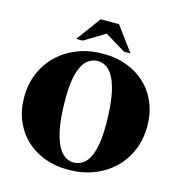

<svg xmlns="http://www.w3.org/2000/svg" viewBox="-131 -1034 1092 1165"><g transform="rotate(15 415.0 -451.5)"><path d="M429 -720Q510 -720 577.5 -694.5Q645 -669 694.5 -622Q744 -575 771.2 -509.2Q798.5 -443.5 798.5 -363Q798.5 -280 769 -210.8Q739.5 -141.5 686 -90.8Q632.5 -40 560 -12.5Q487.5 15 400.5 15Q320 15 252.2 -10.5Q184.5 -36 135.2 -83Q86 -130 58.5 -195.8Q31 -261.5 31 -342Q31 -425 60.5 -494.2Q90 -563.5 143.8 -614.2Q197.5 -665 270 -692.5Q342.5 -720 429 -720ZM423 -36Q459.5 -36 489.2 -60.8Q519 -85.5 536.5 -145.5Q554 -205.5 554 -310Q554 -428 537.2 -507.8Q520.5 -587.5 487.5 -628.2Q454.5 -669 406.5 -669Q370.5 -669 340.8 -644.2Q311 -619.5 293.2 -559.8Q275.5 -500 275.5 -395Q275.5 -277.5 292.5 -197.5Q309.5 -117.5 342.5 -76.8Q375.5 -36 423 -36ZM388 -859.5H442L285 -764.5H244.5L357.5 -918H472.5L585.5 -764.5H545Z"/></g></svg>

Font: Newsreader 60pt ExtraBold
Style: Regular
Weight: 800
Designer: Hugues Gentile
Foundry: Production Type
Version: Version 1.003